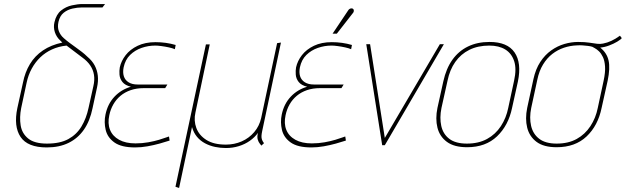

<svg xmlns="http://www.w3.org/2000/svg" viewBox="-20 -720 3103 952"><path d="M385 -683H488L501 -700H389Q366 -700 336.5 -693.5Q307 -687 283 -668Q259 -649 250 -610Q244 -585 252 -560.5Q260 -536 279 -519L289 -509Q233 -497 193 -470Q153 -443 128.5 -402.5Q104 -362 94 -311L66 -184Q47 -93 82 -41Q117 11 212 11Q274 11 320 -11.5Q366 -34 396 -77Q426 -120 439 -184L461 -286Q468 -317 465 -344.5Q462 -372 449.5 -395.5Q437 -419 413 -439Q400 -452 385.5 -463Q371 -474 356.5 -484.5Q342 -495 327 -506Q312 -517 296 -531Q280 -545 272 -565Q264 -585 270 -612Q277 -642 296 -657Q315 -672 339.5 -677.5Q364 -683 385 -683ZM443 -293 419 -185Q408 -133 384 -93Q360 -53 319 -30.5Q278 -8 213 -8Q151 -8 120 -33Q89 -58 82.5 -98Q76 -138 85 -184L112 -310Q120 -348 137.5 -380Q155 -412 180 -436Q205 -460 238 -475Q271 -490 310 -494L388 -435Q413 -417 427.5 -395.5Q442 -374 446 -348.5Q450 -323 443 -293Z M847 -476 851 -497Q827 -504 802 -507.5Q777 -511 751 -511Q700 -511 662.5 -493Q625 -475 603 -446.5Q581 -418 574 -386Q571 -370 572.5 -350Q574 -330 587 -313.5Q600 -297 629 -290Q581 -276 547.5 -240.5Q514 -205 503 -152Q495 -114 504 -76Q513 -38 547.5 -13.5Q582 11 650 11Q680 11 711 5.5Q742 0 771 -8Q800 -16 821 -23L818 -43Q819 -44 805.5 -39Q792 -34 769 -27Q746 -20 715.5 -14.5Q685 -9 652 -9Q603 -9 570.5 -27Q538 -45 525.5 -76.5Q513 -108 522 -149Q528 -178 542 -202.5Q556 -227 577.5 -245Q599 -263 628 -273Q657 -283 693 -283H799L810 -301H662Q635 -301 617.5 -312Q600 -323 594 -342Q588 -361 593 -386Q601 -424 625 -447.5Q649 -471 682 -482.5Q715 -494 750 -494Q762 -494 780.5 -491.5Q799 -489 817.5 -485Q836 -481 847 -476Z M1280 -70 1373 -509 1354 -506 1275 -135Q1266 -95 1240.5 -65Q1215 -35 1178.5 -19Q1142 -3 1100 -3Q1040 -3 1003.5 -26Q967 -49 953.5 -85.5Q940 -122 949 -162L1020 -500H1001L850 206L868 212L932 -90Q940 -62 956.5 -42Q973 -22 996.5 -9.5Q1020 3 1046.5 8.5Q1073 14 1100 14Q1134 14 1164.5 4.5Q1195 -5 1219 -22Q1243 -39 1259 -61Q1254 -41 1258 -28Q1262 -15 1268 -8Q1274 -1 1276 2L1289 -10Q1282 -19 1279 -27.5Q1276 -36 1276.5 -46Q1277 -56 1280 -70Z M1721 -476 1725 -497Q1701 -504 1676 -507.5Q1651 -511 1625 -511Q1574 -511 1536.5 -493Q1499 -475 1477 -446.5Q1455 -418 1448 -386Q1445 -370 1446.5 -350Q1448 -330 1461 -313.5Q1474 -297 1503 -290Q1455 -276 1421.5 -240.5Q1388 -205 1377 -152Q1369 -114 1378 -76Q1387 -38 1421.5 -13.5Q1456 11 1524 11Q1554 11 1585 5.5Q1616 0 1645 -8Q1674 -16 1695 -23L1692 -43Q1693 -44 1679.5 -39Q1666 -34 1643 -27Q1620 -20 1589.5 -14.5Q1559 -9 1526 -9Q1477 -9 1444.5 -27Q1412 -45 1399.5 -76.5Q1387 -108 1396 -149Q1402 -178 1416 -202.5Q1430 -227 1451.5 -245Q1473 -263 1502 -273Q1531 -283 1567 -283H1673L1684 -301H1536Q1509 -301 1491.5 -312Q1474 -323 1468 -342Q1462 -361 1467 -386Q1475 -424 1499 -447.5Q1523 -471 1556 -482.5Q1589 -494 1624 -494Q1636 -494 1654.5 -491.5Q1673 -489 1691.5 -485Q1710 -481 1721 -476ZM1728 -653Q1732 -657 1733.5 -661.5Q1735 -666 1734 -670.5Q1733 -675 1729 -677Q1726 -679 1721.5 -678.5Q1717 -678 1713 -675.5Q1709 -673 1706 -668L1629 -553H1650Z M1796 -501 1875 0H1888L2181 -501H2161L1888 -36L1815 -501Z M2519 -185 2548 -316Q2567 -408 2531.5 -460Q2496 -512 2407 -512Q2347 -512 2300.5 -489.5Q2254 -467 2223 -423.5Q2192 -380 2178 -316L2149 -185Q2138 -131 2149 -87Q2160 -43 2196 -16.5Q2232 10 2296 10Q2388 10 2444.5 -44Q2501 -98 2519 -185ZM2529 -320 2500 -185Q2490 -135 2463.5 -94.5Q2437 -54 2395 -31Q2353 -8 2295 -8Q2239 -8 2208 -31.5Q2177 -55 2168 -95.5Q2159 -136 2169 -185L2199 -320Q2210 -374 2237.5 -413Q2265 -452 2307.5 -473Q2350 -494 2406 -494Q2454 -494 2485.5 -474.5Q2517 -455 2529.5 -416.5Q2542 -378 2529 -320Z M3063 -531 3054 -543Q3032 -527 3011.5 -517.5Q2991 -508 2970 -504Q2956 -501 2940 -503Q2924 -505 2902 -508.5Q2880 -512 2846 -512Q2813 -512 2778.5 -502Q2744 -492 2713 -470Q2682 -448 2659 -413Q2636 -378 2625 -328L2594 -185Q2583 -131 2594 -87Q2605 -43 2640.5 -16.5Q2676 10 2740 10Q2832 10 2888.5 -43.5Q2945 -97 2963 -185L2993 -320Q3006 -382 2997.5 -420Q2989 -458 2956 -484Q2978 -486 3000.5 -494.5Q3023 -503 3040.5 -513.5Q3058 -524 3063 -531ZM2973 -320 2944 -185Q2934 -135 2907.5 -94.5Q2881 -54 2839.5 -31Q2798 -8 2740 -8Q2685 -8 2654 -31.5Q2623 -55 2613.5 -95.5Q2604 -136 2614 -185L2644 -324Q2653 -368 2672.5 -400Q2692 -432 2718.5 -452.5Q2745 -473 2776.5 -483.5Q2808 -494 2841 -495Q2855 -496 2868.5 -495Q2882 -494 2894.5 -492.5Q2907 -491 2917 -488Q2920 -486 2929.5 -481Q2939 -476 2950 -465.5Q2961 -455 2969.5 -437Q2978 -419 2980 -390.5Q2982 -362 2973 -320Z"/></svg>

Font: Advent Pro Thin
Style: Italic
Weight: 250
Italic angle: -12°
Version: Version 3.000